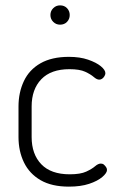

<svg xmlns="http://www.w3.org/2000/svg" viewBox="-20 -690 447 716"><path d="M237 6Q173 6 131.5 -18Q90 -42 69.5 -84Q49 -126 49 -179V-293Q49 -345 69 -387.5Q89 -430 131 -454Q173 -478 237 -478Q278 -478 308.5 -467.5Q339 -457 356 -443Q373 -429 373 -417Q373 -412 369.5 -406Q366 -400 361 -396.5Q356 -393 350 -393Q341 -393 329.5 -403Q318 -413 297.5 -422.5Q277 -432 239 -432Q170 -432 134 -394.5Q98 -357 98 -293V-179Q98 -115 134 -77.5Q170 -40 240 -40Q280 -40 301.5 -50Q323 -60 334.5 -70Q346 -80 356 -80Q363 -80 367.5 -76Q372 -72 375.5 -67Q379 -62 379 -56Q379 -45 361.5 -30Q344 -15 312.5 -4.5Q281 6 237 6ZM204 -598Q189 -598 178.5 -608.5Q168 -619 168 -634Q168 -649 178.5 -659.5Q189 -670 204 -670Q220 -670 230 -659.5Q240 -649 240 -634Q240 -619 230 -608.5Q220 -598 204 -598Z"/></svg>

Font: Dosis Light
Style: Regular
Weight: 300
Designer: EdgarTolentino, PabloImpallari, IginoMarini
Foundry: EdgarTolentino, PabloImpallari, IginoMarini
Version: Version 3.001; ttfautohint (v1.8.2)